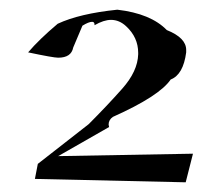

<svg xmlns="http://www.w3.org/2000/svg" viewBox="-20 -808 455 396"><path d="M363 -432 52 -439 58 -470 163 -552Q200 -589 232 -625Q264 -661 265 -696V-699Q265 -731 240 -754Q226 -767 209 -767Q194 -767 175 -756V-757Q175 -763 170 -763Q163 -763 150 -755L131 -710Q127 -689 100 -689Q90 -689 38 -700Q61 -727 99 -759Q144 -780 222 -788Q291 -780 324 -746Q364 -730 364 -705V-700Q358 -654 332 -644Q309 -610 213 -567Q204 -561 204 -551L205 -546L100 -486L378 -491Z"/></svg>

Font: Xiangcui Kesong Xiangcui Kesong
Style: Regular
Weight: 400
Version: Version 1.501;March 28, 2024;FontCreator 14.0.0.2814 64-bit